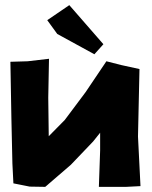

<svg xmlns="http://www.w3.org/2000/svg" viewBox="-20 -728 591 748"><path d="M164.1 -649.4 203.1 -595.7 347.7 -516.6 382.8 -555.7 250 -708ZM20.5 -487.3 24.4 -266.6 28.3 -90.8 32.2 -13.7 95.7 -1 156.2 0 255.9 -85.9 342.8 -176.8 370.1 -210.9V-141.6L365.2 0H470.7L527.3 -2.9L517.6 -196.3L523.4 -459L452.1 -474.6L394.5 -489.3L313.5 -369.1L232.4 -260.7L169.9 -197.3L168 -347.7L170.9 -499L87.9 -489.3Z"/></svg>

Font: MaokenAssortedSans-TC
Style: Regular
Weight: 500
Version: Version 0.83